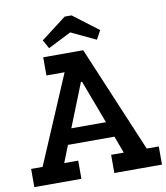

<svg xmlns="http://www.w3.org/2000/svg" viewBox="-91 -912 856 988"><g transform="rotate(-10 337.5 -418.5)"><path d="M426 0V-95H492L459 -184H216L181 -95H254V0H8V-95H68L264 -555H169V-650H378L612 -95H675V0ZM344 -491H338L248 -265H429ZM457 -691 328 -752 207 -691 182 -736 314 -837H350L482 -737Z"/></g></svg>

Font: Zilla Slab SemiBold
Style: Regular
Weight: 600
Designer: Typotheque.com
Foundry: Typotheque type foundry
Version: Version 1.1; 2017